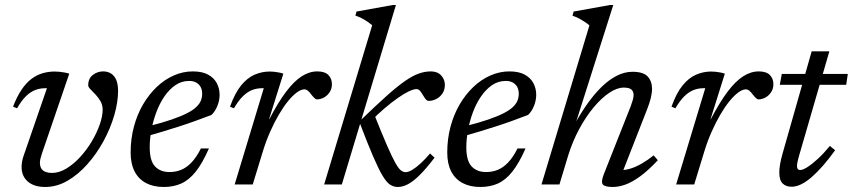

<svg xmlns="http://www.w3.org/2000/svg" viewBox="-20 -735 3398 765"><path d="M450.5 -374Q450.5 -327.5 435 -274.8Q419.5 -222 391.8 -171.5Q364 -121 327.5 -80Q291 -39 248.5 -14.5Q206 10 160 10Q116 10 91 -11.5Q66 -33 66 -70Q66 -91.5 74.5 -115.5L167 -383.5Q165 -383.5 163.2 -383.5Q161.5 -383.5 160 -383.5Q139.5 -383.5 120.8 -376.5Q102 -369.5 84 -352.2Q66 -335 48 -303.5L32 -310Q47.5 -350.5 66 -377.8Q84.5 -405 105.5 -420.8Q126.5 -436.5 149.8 -443.2Q173 -450 198 -450Q207.5 -450 217.2 -449Q227 -448 236.8 -446.2Q246.5 -444.5 256 -441.5L146.5 -121.5Q143 -111 141 -102.2Q139 -93.5 139 -86.5Q139 -65.5 151.5 -55.8Q164 -46 187 -46Q216 -46 245 -63.8Q274 -81.5 300 -110Q326 -138.5 346 -172.2Q366 -206 377.5 -239Q389 -272 389 -298Q389 -317 380.2 -332Q371.5 -347 360.2 -358.8Q349 -370.5 340.2 -379.5Q331.5 -388.5 331.5 -395Q331.5 -422.5 350 -436.5Q368.5 -450.5 390.5 -450.5Q419 -450.5 434.8 -430.8Q450.5 -411 450.5 -374Z M733.5 -412.5Q703.5 -412.5 679 -395.8Q654.5 -379 635.2 -351Q616 -323 603 -288.2Q590 -253.5 583.2 -217.2Q576.5 -181 576.5 -148.5Q576.5 -94 597.8 -71.8Q619 -49.5 655.5 -49.5Q679.5 -49.5 701 -58Q722.5 -66.5 742.2 -86.8Q762 -107 780.5 -143.5H812.5Q786.5 -84.5 759.8 -51Q733 -17.5 702.2 -3.8Q671.5 10 632.5 10Q591.5 10 562 -5.5Q532.5 -21 516.5 -51.5Q500.5 -82 500.5 -127.5Q500.5 -181.5 513.5 -230.2Q526.5 -279 550 -319Q573.5 -359 604.5 -388.5Q635.5 -418 672.2 -434.2Q709 -450.5 748 -450.5Q786 -450.5 809.5 -437.5Q833 -424.5 844 -403.2Q855 -382 855 -357Q855 -335 846 -312.8Q837 -290.5 822.5 -277Q791 -265 759.2 -253.5Q727.5 -242 695.8 -231.8Q664 -221.5 632.5 -212Q601 -202.5 569.5 -193.5L571.5 -232Q625.5 -245.5 663.2 -258.5Q701 -271.5 725 -283.8Q749 -296 762.2 -308.8Q775.5 -321.5 780.5 -334.5Q785.5 -347.5 785.5 -361.5Q785.5 -377 779.5 -388.2Q773.5 -399.5 762 -406Q750.5 -412.5 733.5 -412.5Z M1031 -383.5Q1029 -383.5 1027.5 -383.5Q1026 -383.5 1024 -383.5Q1003.5 -383.5 985 -376.5Q966.5 -369.5 948.5 -352.2Q930.5 -335 912 -303.5L896.5 -310Q916 -364.5 940.8 -394.8Q965.5 -425 994.5 -437.5Q1023.5 -450 1054.5 -450Q1064 -450 1073 -449Q1082 -448 1091.2 -446.2Q1100.5 -444.5 1109 -441.5L1052 -260H1053Q1088 -327 1119.5 -369Q1151 -411 1181.8 -430.8Q1212.5 -450.5 1244 -450.5Q1274.5 -450.5 1288.5 -436Q1302.5 -421.5 1302.5 -399.5Q1302.5 -381.5 1293.5 -367.8Q1284.5 -354 1270.8 -346.5Q1257 -339 1242.5 -339Q1239 -339 1233.8 -343.5Q1228.5 -348 1221 -357.5Q1214 -367.5 1207 -373.2Q1200 -379 1193 -379Q1179.5 -379 1162.5 -366.5Q1145.5 -354 1127.2 -331.5Q1109 -309 1091 -278.2Q1073 -247.5 1056.8 -211Q1040.5 -174.5 1028 -134L987 0H915Z M1557.5 -715 1342 0H1271.5L1463 -634.5Q1454 -642 1444 -648.8Q1434 -655.5 1422.2 -661.8Q1410.5 -668 1396 -673L1400.5 -689L1544.5 -715ZM1413 -246 1415.5 -254.5Q1477 -314 1520 -352.5Q1563 -391 1593.8 -412.2Q1624.5 -433.5 1648.8 -442Q1673 -450.5 1696.5 -450.5Q1723 -450.5 1737.8 -434.5Q1752.5 -418.5 1752.5 -397Q1752.5 -377 1743 -362.8Q1733.5 -348.5 1718.8 -340.8Q1704 -333 1688 -333Q1682 -333 1676.8 -339Q1671.5 -345 1664.5 -357Q1657.5 -369.5 1651.8 -374.8Q1646 -380 1639 -380Q1628 -380 1608.5 -370.8Q1589 -361.5 1564.5 -344.2Q1540 -327 1512 -303.2Q1484 -279.5 1456 -250.5L1470.5 -280.5Q1501.5 -202.5 1521.8 -156Q1542 -109.5 1554.8 -86.8Q1567.5 -64 1577 -56.5Q1586.5 -49 1596 -49Q1607 -49 1622.5 -58.2Q1638 -67.5 1656.2 -84.2Q1674.5 -101 1693.5 -123.5L1711.5 -107Q1678.5 -63.5 1652.8 -38Q1627 -12.5 1605.8 -1.2Q1584.5 10 1565 10Q1548.5 10 1534.5 1Q1520.5 -8 1504.5 -34.5Q1488.5 -61 1466.8 -111.5Q1445 -162 1413 -246Z M1995 -412.5Q1965 -412.5 1940.5 -395.8Q1916 -379 1896.8 -351Q1877.5 -323 1864.5 -288.2Q1851.5 -253.5 1844.8 -217.2Q1838 -181 1838 -148.5Q1838 -94 1859.2 -71.8Q1880.5 -49.5 1917 -49.5Q1941 -49.5 1962.5 -58Q1984 -66.5 2003.8 -86.8Q2023.5 -107 2042 -143.5H2074Q2048 -84.5 2021.2 -51Q1994.5 -17.5 1963.8 -3.8Q1933 10 1894 10Q1853 10 1823.5 -5.5Q1794 -21 1778 -51.5Q1762 -82 1762 -127.5Q1762 -181.5 1775 -230.2Q1788 -279 1811.5 -319Q1835 -359 1866 -388.5Q1897 -418 1933.8 -434.2Q1970.5 -450.5 2009.5 -450.5Q2047.5 -450.5 2071 -437.5Q2094.5 -424.5 2105.5 -403.2Q2116.5 -382 2116.5 -357Q2116.5 -335 2107.5 -312.8Q2098.5 -290.5 2084 -277Q2052.5 -265 2020.8 -253.5Q1989 -242 1957.2 -231.8Q1925.5 -221.5 1894 -212Q1862.5 -202.5 1831 -193.5L1833 -232Q1887 -245.5 1924.8 -258.5Q1962.5 -271.5 1986.5 -283.8Q2010.5 -296 2023.8 -308.8Q2037 -321.5 2042 -334.5Q2047 -347.5 2047 -361.5Q2047 -377 2041 -388.2Q2035 -399.5 2023.5 -406Q2012 -412.5 1995 -412.5Z M2244.5 -117.5 2209 0H2137.5L2328.5 -634Q2319.5 -641.5 2309.2 -648.2Q2299 -655 2287.2 -661.2Q2275.5 -667.5 2261 -672.5L2265.5 -689L2410 -715H2423.5L2273 -241.5L2271 -242.5Q2295 -286 2322 -323.8Q2349 -361.5 2377.8 -389.5Q2406.5 -417.5 2437.5 -433.2Q2468.5 -449 2500 -449Q2543.5 -449 2560.8 -430Q2578 -411 2578 -381Q2578 -364.5 2572.8 -343.5Q2567.5 -322.5 2557 -296L2455.5 -36.5L2454.5 -57.5Q2472.5 -57 2493.8 -63.8Q2515 -70.5 2538.2 -84Q2561.5 -97.5 2584.5 -116L2601 -96.5Q2563 -56 2530.8 -32.5Q2498.5 -9 2471.8 0.5Q2445 10 2421.5 10Q2389.5 10 2381.8 -0.2Q2374 -10.5 2385.5 -40L2493.5 -313Q2498.5 -326.5 2501.5 -337.5Q2504.5 -348.5 2504.5 -357Q2504.5 -370.5 2495.8 -378.2Q2487 -386 2465 -386Q2438.5 -386 2407.2 -365Q2376 -344 2345 -306.8Q2314 -269.5 2287.8 -220.8Q2261.5 -172 2244.5 -117.5Z M2790 -383.5Q2788 -383.5 2786.5 -383.5Q2785 -383.5 2783 -383.5Q2762.5 -383.5 2744 -376.5Q2725.5 -369.5 2707.5 -352.2Q2689.5 -335 2671 -303.5L2655.5 -310Q2675 -364.5 2699.8 -394.8Q2724.5 -425 2753.5 -437.5Q2782.5 -450 2813.5 -450Q2823 -450 2832 -449Q2841 -448 2850.2 -446.2Q2859.5 -444.5 2868 -441.5L2811 -260H2812Q2847 -327 2878.5 -369Q2910 -411 2940.8 -430.8Q2971.5 -450.5 3003 -450.5Q3033.5 -450.5 3047.5 -436Q3061.5 -421.5 3061.5 -399.5Q3061.5 -381.5 3052.5 -367.8Q3043.5 -354 3029.8 -346.5Q3016 -339 3001.5 -339Q2998 -339 2992.8 -343.5Q2987.5 -348 2980 -357.5Q2973 -367.5 2966 -373.2Q2959 -379 2952 -379Q2938.5 -379 2921.5 -366.5Q2904.5 -354 2886.2 -331.5Q2868 -309 2850 -278.2Q2832 -247.5 2815.8 -211Q2799.5 -174.5 2787 -134L2746 0H2674Z M3087 -397 3095 -440.5H3358L3351.5 -397ZM3163.5 -113.5Q3161 -104.5 3159.2 -97.2Q3157.5 -90 3156.5 -84.2Q3155.5 -78.5 3155.5 -74.5Q3155.5 -65.5 3158.8 -61.5Q3162 -57.5 3168 -57.5Q3178.5 -57.5 3196.8 -69Q3215 -80.5 3238.2 -101.8Q3261.5 -123 3286.5 -153.5L3307.5 -136.5Q3283.5 -103 3260.2 -76.2Q3237 -49.5 3215 -30.2Q3193 -11 3172.8 -1Q3152.5 9 3134 9Q3111.5 9 3098.2 -4Q3085 -17 3085 -48Q3085 -61.5 3088 -80Q3091 -98.5 3098 -123L3214 -530.5H3284.5Z"/></svg>

Font: Newsreader 16pt 16pt
Style: Italic
Weight: 400
Italic angle: -17°
Version: Version 1.003